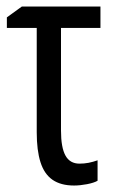

<svg xmlns="http://www.w3.org/2000/svg" viewBox="-20 -556 344 587"><path d="M287.1 -536.1V-470.7H166.5V-156.7Q166.5 -105 180.2 -80.3Q193.8 -55.7 223.1 -55.7Q237.3 -55.7 251 -58.3Q264.6 -61 278.3 -65.9V-3.4Q267.6 2.9 246.1 7.1Q224.6 11.2 206.5 11.2Q166 11.2 140.6 -6.3Q115.2 -23.9 103.8 -60.1Q92.3 -96.2 92.3 -151.4V-470.7H1V-502.9L46.9 -536.1Z"/></svg>

Font: Open Sans Condensed
Style: Regular
Weight: 400
Width: 3
Designer: Monotype Design Team
Foundry: Monotype Imaging Inc.
Version: Version 3.000